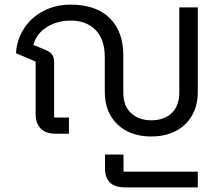

<svg xmlns="http://www.w3.org/2000/svg" viewBox="-20 -578 956 830"><path d="M634 12Q588 12 551 -1.5Q514 -15 487.5 -40.5Q461 -66 447 -101Q433 -136 433 -180V-330Q433 -408 393 -448.5Q353 -489 286 -489Q227 -489 182.5 -461Q138 -433 124 -384L173 -364Q195 -355 204.5 -343Q214 -331 214 -309V-70H278V0H220Q177 0 155.5 -23Q134 -46 134 -84V-312L49 -348Q52 -394 71 -432.5Q90 -471 121.5 -499Q153 -527 194.5 -542.5Q236 -558 285 -558Q396 -558 454.5 -499.5Q513 -441 513 -340V-179Q513 -120 546.5 -89Q580 -58 634 -58Q689 -58 722 -89Q755 -120 755 -179V-546H835V-180Q835 -136 821 -101Q807 -66 780.5 -40.5Q754 -15 717 -1.5Q680 12 634 12ZM521 232Q476 232 455 210.5Q434 189 434 153V90H514V164H835V232Z"/></svg>

Font: IBM Plex Sans Thai
Style: Regular
Weight: 400
Designer: Mike Abbink, Paul van der Laan, Pieter van Rosmalen, Ben Mitchell, Mark Frömberg
Foundry: Bold Monday
Version: Version 1.1